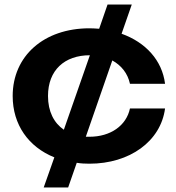

<svg xmlns="http://www.w3.org/2000/svg" viewBox="-20 -708 777 848"><path d="M173 120H281L319 11C337 14 355 15 375 15C553 15 690 -84 709 -229H554C538 -153 468 -104 375 -104C369 -104 364 -104 359 -104L476 -441C516 -419 544 -384 554 -338H709C696 -442 623 -521 517 -559L562 -688H455L418 -581C404 -582 389 -583 375 -583C174 -583 36 -461 36 -284C36 -157 106 -59 220 -13ZM192 -284C192 -398 265 -464 377 -464L262 -135C218 -165 192 -216 192 -284Z"/></svg>

Font: Bounded Med
Style: Regular
Weight: 500
Designer: Vlad Churkin
Version: Version 3.0